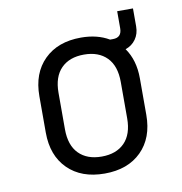

<svg xmlns="http://www.w3.org/2000/svg" viewBox="-75 -710 750 790"><g transform="rotate(-10 300.0 -315.5)"><path d="M300 9Q203 9 146.5 -47Q90 -103 90 -199V-351Q90 -447 146.5 -503Q203 -559 300 -559Q368 -559 417 -530H429Q466 -530 466 -569V-640H532V-565Q532 -534 516 -511.5Q500 -489 473 -480Q510 -428 510 -352V-199Q510 -103 453.5 -47Q397 9 300 9ZM300 -62Q361 -62 395.5 -97Q430 -132 430 -199V-351Q430 -418 395.5 -453Q361 -488 300 -488Q239 -488 204.5 -453Q170 -418 170 -351V-199Q170 -132 204.5 -97Q239 -62 300 -62Z"/></g></svg>

Font: Tiny Light
Style: Regular
Weight: 300
Monospace: yes
Designer: Philipp Nurullin, Konstantin Bulenkov
Foundry: JetBrains
Version: Version 2.251; ttfautohint (v1.8.4.7-5d5b)